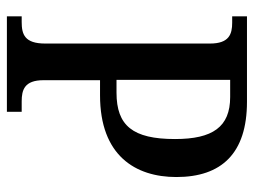

<svg xmlns="http://www.w3.org/2000/svg" viewBox="-112 -642 754 571"><g transform="rotate(90 265.5 -357.0)"><path d="M29 0H313V-44H282C248 -44 219 -52 219 -109V-277H264C443 -277 507 -382 507 -504C507 -638 437 -714 283 -714H29V-670H48C82 -670 110 -661 110 -604V-114C110 -53 83 -44 46 -44H29ZM256 -326H218V-664H269C358 -664 394 -612 394 -500C394 -374 354 -326 256 -326Z"/></g></svg>

Font: Noto Serif Sinhala Condensed Medium
Style: Regular
Weight: 500
Width: 3
Designer: Jelle Bosma - Monotype Design Team
Foundry: Monotype Imaging Inc.
Version: Version 2.007